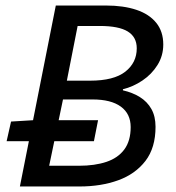

<svg xmlns="http://www.w3.org/2000/svg" viewBox="-20 -675 637 695"><path d="M52 0 182 -655H364Q427 -655 473.5 -639.5Q520 -624 545.5 -592.5Q571 -561 571 -514Q571 -473 550 -439.5Q529 -406 495.5 -383.5Q462 -361 425 -352V-348Q460 -340 486.5 -323.5Q513 -307 528 -280.5Q543 -254 543 -216Q543 -140 506.5 -92.5Q470 -45 408 -22.5Q346 0 268 0ZM4 -164 20 -235 102 -240H335L320 -164ZM158 -75H266Q323 -75 365 -89Q407 -103 430 -134Q453 -165 453 -215Q453 -263 417.5 -289Q382 -315 315 -315H208ZM222 -383H306Q392 -383 433.5 -415.5Q475 -448 475 -500Q475 -541 442.5 -561Q410 -581 341 -581H261Z"/></svg>

Font: Source Sans 3 Medium
Style: Italic
Weight: 500
Italic angle: -11°
Designer: Paul D. Hunt
Foundry: Adobe
Version: Version 3.052;hotconv 1.1.0;makeotfexe 2.6.0